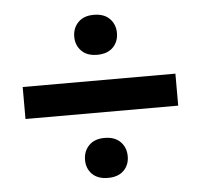

<svg xmlns="http://www.w3.org/2000/svg" viewBox="-44 -646 658 619"><g transform="rotate(-5 285.5 -336.0)"><path d="M526.9 -284.2H32.7V-387.7H526.9ZM281.2 -599.6Q314.5 -599.6 332.5 -581.1Q350.6 -562.5 350.6 -534.7Q350.6 -506.8 332.5 -488.5Q314.5 -470.2 281.2 -470.2Q248.5 -470.2 230.5 -488.5Q212.4 -506.8 212.4 -534.7Q212.4 -562.5 230.5 -581.1Q248.5 -599.6 281.2 -599.6ZM212.4 -135.7Q212.4 -164.1 230.5 -182.6Q248.5 -201.2 281.2 -201.2Q314.5 -201.2 332.5 -182.6Q350.6 -164.1 350.6 -135.7Q350.6 -107.9 332.5 -89.8Q314.5 -71.8 281.2 -71.8Q248.5 -71.8 230.5 -89.8Q212.4 -107.9 212.4 -135.7Z"/></g></svg>

Font: Vazir Medium
Style: Medium
Weight: 500
Designer: Saber Rastikerdar
Foundry: Saber Rastikerdar
Version: Version 30.0.0